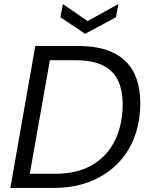

<svg xmlns="http://www.w3.org/2000/svg" viewBox="-20 -927 737 947"><path d="M31 0 154 -700H366Q473 -700 541 -666Q609 -632 641 -567.5Q673 -503 672 -410Q670 -318 640 -243Q610 -168 553.5 -113.5Q497 -59 419 -29.5Q341 0 243 0ZM127 -70H254Q358 -70 431 -111Q504 -152 543.5 -227.5Q583 -303 585 -405Q586 -478 563 -528Q540 -578 488 -604Q436 -630 352 -630H226ZM564 -907 552 -842 400 -760 278 -842 290 -907 412 -823Z"/></svg>

Font: DM Sans 20pt
Style: Italic
Weight: 400
Italic angle: -10°
Version: Version 4.004;gftools[0.9.30]